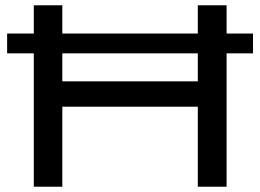

<svg xmlns="http://www.w3.org/2000/svg" viewBox="-20 -707 985 727"><path d="M108 0V-687H216V-399H729V-687H838V0H729V-303H216V0ZM7 -505V-580H938V-505Z"/></svg>

Font: Archivo Expanded
Style: Regular
Weight: 400
Width: 7
Designer: Hector Gatti
Foundry: Omnibus-Type
Version: Version 2.001